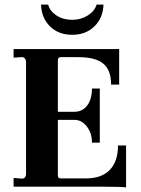

<svg xmlns="http://www.w3.org/2000/svg" viewBox="-20 -810 611 833"><path d="M527 3Q504 0 431 0H39V-38L75 -35Q93 -35 93 -57V-541Q93 -550 87.5 -556.5Q82 -563 73 -562L39 -560V-597H480Q495 -597 497 -598V-443H462Q462 -506 428 -534Q394 -562 320 -562H243Q231 -562 231 -548V-325H303Q337 -325 358 -352Q379 -379 379 -426H413V-191H379Q379 -233 356.5 -261.5Q334 -290 303 -290H231V-49Q231 -36 243 -36H353Q421 -36 456.5 -73Q492 -110 492 -179H527ZM158 -790H189Q196 -762 225 -743Q254 -724 293 -724Q331 -724 361 -743Q391 -762 399 -790H429Q427 -732 389.5 -695.5Q352 -659 293 -659Q234 -659 197 -695.5Q160 -732 158 -790Z"/></svg>

Font: UnnaBold
Style: Bold
Weight: 700
Designer: Jorge de Buen Unna
Foundry: Omnibus-Type
Version: Version 2.008;hotconv 1.0.109;makeotfexe 2.5.65596